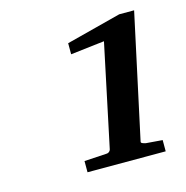

<svg xmlns="http://www.w3.org/2000/svg" viewBox="-71 -863 531 548"><g transform="rotate(-15 194.5 -589.0)"><path d="M292 -428.2Q291 -424.8 295.4 -422.9Q299.8 -420.9 305.2 -419.9L354 -416V-382.8H123V-416L189 -419.9Q193.4 -419.9 196.8 -422.6Q200.2 -425.3 201.2 -429.2L265.1 -731.9L165 -720.2V-752.9L327.1 -794.9H371.1Z"/></g></svg>

Font: Charis SIL Viet
Style: Bold Italic
Weight: 700
Italic angle: -11°
Foundry: SIL International
Version: Version 5.000